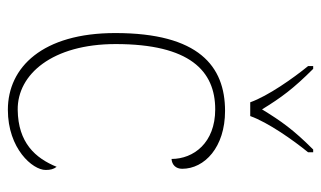

<svg xmlns="http://www.w3.org/2000/svg" viewBox="-184 -622 816 488"><g transform="rotate(90 224.0 -378.0)"><path d="M240 -606H275C291 -651 336 -715 367 -753V-766H360C310 -716 288 -685 258 -636C228 -685 205 -716 155 -766H148V-753C179 -715 224 -651 240 -606ZM259 10C358 10 412 -53 412 -86C412 -98 410 -106 404 -114C382 -60 343 -16 259 -15C169 -14 92 -103 92 -264C92 -452 160 -517 258 -517C343 -517 384 -462 384 -406C399 -407 409 -417 409 -433C409 -490 354 -542 262 -542C148 -542 64 -475 64 -263C64 -78 151 10 259 10Z"/></g></svg>

Font: Noto Serif Gurmukhi Thin
Style: Regular
Weight: 100
Designer: Vaibhav Singh and the Monotype Design Team
Foundry: Monotype Imaging Inc.
Version: Version 2.004